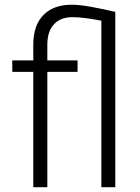

<svg xmlns="http://www.w3.org/2000/svg" viewBox="-20 -780 584 800"><path d="M177.2 0H118.7V-480.5H31.2V-528.3H118.7V-593.8Q118.7 -674.3 160.9 -717.3Q203.1 -760.3 278.3 -760.3Q312 -760.3 362.5 -751Q413.1 -741.7 460.4 -730.5V0H402.3V-693.8Q368.7 -700.2 338.6 -704.3Q308.6 -708.5 281.7 -708.5Q231.9 -708.5 204.6 -678.7Q177.2 -648.9 177.2 -593.8V-528.3H303.2V-480.5H177.2Z"/></svg>

Font: Vazirmatn UI FD ExtraLight
Style: Regular
Weight: 200
Designer: Saber Rastikerdar
Foundry: Saber Rastikerdar
Version: Version 33.003